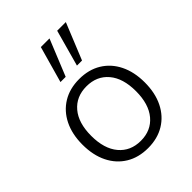

<svg xmlns="http://www.w3.org/2000/svg" viewBox="-215 -866 989 989"><g transform="rotate(-45 280.0 -371.5)"><path d="M280 8Q211 8 160 -23Q109 -54 81 -110.5Q53 -167 53 -244Q53 -320 81 -376.5Q109 -433 160 -464Q211 -495 280 -495Q349 -495 400 -464Q451 -433 479 -376.5Q507 -320 507 -244Q507 -167 479 -110.5Q451 -54 400 -23Q349 8 280 8ZM280 -45Q355 -45 399 -97.5Q443 -150 443 -244Q443 -338 399 -390Q355 -442 280 -442Q205 -442 161 -390Q117 -338 117 -244Q117 -150 161 -97.5Q205 -45 280 -45ZM321 -552 376 -751H439L358 -552ZM201 -552 257 -751H320L239 -552Z"/></g></svg>

Font: Nunito Sans 11pt Light
Style: Regular
Weight: 300
Version: Version 3.101;gftools[0.9.27]